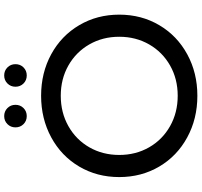

<svg xmlns="http://www.w3.org/2000/svg" viewBox="-42 -874 925 880"><g transform="rotate(-90 420.0 -434.5)"><path d="M47.9 -350.1Q47.9 -451.7 96.1 -533.5Q144.4 -615.3 229.9 -661.7Q315.3 -708.1 420.6 -708.1Q525.9 -708.1 610.9 -661.7Q695.9 -615.3 744.1 -533.4Q792.4 -451.6 792.4 -349.9Q792.4 -248.3 744.1 -166.5Q695.9 -84.7 610.7 -38.3Q525.5 8.1 420.6 8.1Q315.3 8.1 229.9 -38.3Q144.4 -84.7 96.1 -166.6Q47.9 -248.4 47.9 -350.1ZM691 -350Q691 -426 655.9 -487.1Q620.9 -548.1 559.2 -583.1Q497.6 -618 420.6 -618Q343.6 -618 281.5 -583.1Q219.4 -548.1 184.4 -487.1Q149.3 -426 149.3 -350Q149.3 -274 184.4 -212.9Q219.4 -151.9 281.5 -116.9Q343.6 -82 420.6 -82Q497.6 -82 559.2 -116.9Q620.9 -151.9 655.9 -212.9Q691 -274 691 -350ZM462 -825.6Q462 -847.5 476.9 -862.4Q491.7 -877.3 513.7 -877.3Q535.6 -877.3 550.5 -862.4Q565.4 -847.5 565.4 -825.6Q565.4 -803.6 550.5 -788.7Q535.6 -773.9 513.7 -773.9Q491.7 -773.9 476.9 -788.7Q462 -803.6 462 -825.6ZM275.7 -825.6Q275.7 -847.5 290.6 -862.4Q305.4 -877.3 327.4 -877.3Q349.3 -877.3 364.2 -862.4Q379.1 -847.5 379.1 -825.6Q379.1 -803.6 364.2 -788.7Q349.3 -773.9 327.4 -773.9Q305.4 -773.9 290.6 -788.7Q275.7 -803.6 275.7 -825.6Z"/></g></svg>

Font: iiserrat Thin
Style: Regular
Weight: 100
Designer: Akira Ohta
Foundry: Akira Ohta
Version: Version 1.200;Glyphs 3.3.1 (3343)